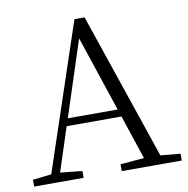

<svg xmlns="http://www.w3.org/2000/svg" viewBox="-81 -812 875 892"><g transform="rotate(-10 356.0 -366.5)"><path d="M217.8 -285.2H453.1L334 -641.6ZM611.3 -41 705.1 -32.2V0H421.9V-32.2L534.2 -42L464.8 -250H206.1L138.7 -43L242.2 -32.2V0H8.8V-32.2L96.7 -42L328.1 -733.4H376Z"/></g></svg>

Font: Bpmf Zihi Serif Light
Style: Light
Weight: 300
Foundry: But Ko
Version: Version 1.320